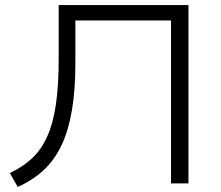

<svg xmlns="http://www.w3.org/2000/svg" viewBox="-20 -725 875 759"><path d="M50 14 19 -41Q70 -65 106.5 -99Q143 -133 166.5 -185Q190 -237 201 -312Q212 -387 212 -493V-705H725V0H656V-644H278V-477Q278 -370 264.5 -290Q251 -210 223.5 -151.5Q196 -93 152.5 -52.5Q109 -12 50 14Z"/></svg>

Font: Nunito Sans 10pt SemiExpanded Light
Style: Regular
Weight: 300
Width: 6
Designer: Vernon Adams
Foundry: Vernon Adams
Version: Version 3.101;gftools[0.9.27]